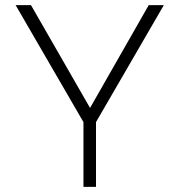

<svg xmlns="http://www.w3.org/2000/svg" viewBox="-20 -730 701 750"><path d="M306 -253 41 -710H101L340 -294L323 -293L561 -710H620L355 -253V0H306Z"/></svg>

Font: Josefin Sans Thin Light
Style: Regular
Weight: 300
Version: Version 2.000